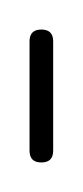

<svg xmlns="http://www.w3.org/2000/svg" viewBox="-20 -110 56 130"><path d="M0 -8H16V-82H0ZM8 -16Q4 -16 2 -14Q0 -12 0 -8Q0 -4 2 -2Q4 0 8 0Q12 0 14 -2Q16 -4 16 -8Q16 -12 14 -14Q12 -16 8 -16ZM8 -90Q4 -90 2 -88Q0 -86 0 -82Q0 -78 2 -76Q4 -74 8 -74Q12 -74 14 -76Q16 -78 16 -82Q16 -86 14 -88Q12 -90 8 -90Z"/></svg>

Font: Wavefont ExtraLight
Style: Regular
Weight: 250
Version: Version 3.004;gftools[0.9.33]